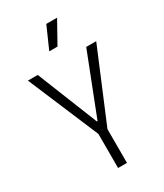

<svg xmlns="http://www.w3.org/2000/svg" viewBox="-216 -963 898 1049"><g transform="rotate(-30 233.5 -439.0)"><path d="M206 0V-215L18 -660H80L233 -278H237L386 -660H449L262 -213V0ZM251 -740H199L260 -878H328Z"/></g></svg>

Font: Bricolage Grotesque SemiCondensed ExtraLight
Style: Regular
Weight: 250
Width: 4
Designer: Mathieu Triay
Foundry: Atelier Triay
Version: Version 1.000;gftools[0.9.30]